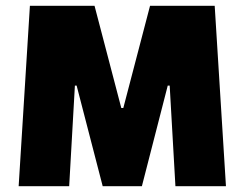

<svg xmlns="http://www.w3.org/2000/svg" viewBox="-20 -645 847 665"><path d="M44.6 0 83.6 -625H307.4L400.1 -271H407.1L499.7 -625H723.6L762.6 0H587.6L567.7 -348.6H561L471.4 0H335.7L245.4 -348.6H239.4L219.6 0Z"/></svg>

Font: Changa
Style: Regular
Weight: 400
Designer: Eduardo Rodriguez Tunni
Foundry: Eduardo Rodriguez Tunni
Version: Version 3.003